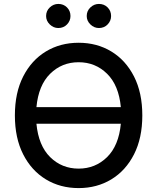

<svg xmlns="http://www.w3.org/2000/svg" viewBox="-20 -957 808 987"><path d="M711.6 -363.6Q711.6 -247.5 669 -163.7Q626.4 -79.9 552.4 -35Q478.3 9.9 384.2 9.9Q289.8 9.9 215.7 -35Q141.7 -79.9 99.1 -163.7Q56.5 -247.5 56.5 -363.6Q56.5 -480.1 99.1 -563.7Q141.7 -647.4 215.7 -692.3Q289.8 -737.2 384.2 -737.2Q478.3 -737.2 552.4 -692.3Q626.4 -647.4 669 -563.7Q711.6 -480.1 711.6 -363.6ZM384.2 -90.2Q470.2 -90.2 530.4 -149.3Q590.6 -208.5 601.2 -321H167.3Q177.9 -208.5 237.9 -149.3Q297.9 -90.2 384.2 -90.2ZM601.2 -406.2Q590.6 -518.8 530.4 -577.9Q470.2 -637.1 384.2 -637.1Q297.9 -637.1 237.9 -577.9Q177.9 -518.8 167.3 -406.2ZM279.8 -812.9Q255 -812.9 236 -831.3Q217 -849.8 217 -874.6Q217 -900.9 236 -918.9Q255 -936.8 279.8 -936.8Q306.5 -936.8 324.4 -918.9Q342.3 -900.9 342.3 -874.6Q342.3 -849.8 324.4 -831.3Q306.5 -812.9 279.8 -812.9ZM488.6 -812.9Q463.8 -812.9 444.8 -831.3Q425.8 -849.8 425.8 -874.6Q425.8 -900.9 444.8 -918.9Q463.8 -936.8 488.6 -936.8Q515.3 -936.8 533.2 -918.9Q551.1 -900.9 551.1 -874.6Q551.1 -849.8 533.2 -831.3Q515.3 -812.9 488.6 -812.9Z"/></svg>

Font: Inter Zeller Medium
Style: Regular
Weight: 500
Designer: Rasmus Andersson; Joe Bland
Foundry: zeller
Version: Version 3.015;git-dec3a8cb1